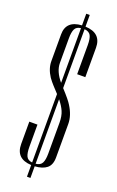

<svg xmlns="http://www.w3.org/2000/svg" viewBox="-140 -737 471 775"><g transform="rotate(20 96.0 -350.0)"><path d="M21 -587Q21 -646 88 -650V-700H103V-650Q172 -647 172 -584V-458H137V-583Q137 -611 130 -624Q123 -637 103 -639V-386Q138 -348 148 -331Q172 -293 172 -257V-113Q172 -81 154 -66.5Q136 -52 103 -50V0H88V-50Q21 -53 21 -116V-212H56V-117Q56 -90 62.5 -76.5Q69 -63 88 -61V-355Q76 -368 64 -381Q52 -394 42 -408Q21 -440 21 -472ZM137 -249Q137 -278 128.5 -297.5Q120 -317 103 -338V-61Q123 -63 130 -76.5Q137 -90 137 -117ZM56 -477Q56 -441 88 -403V-638Q69 -636 62.5 -622.5Q56 -609 56 -583Z"/></g></svg>

Font: Dorsa
Style: Regular
Weight: 400
Version: Version 1.002